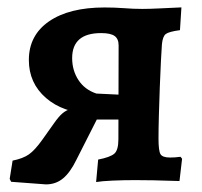

<svg xmlns="http://www.w3.org/2000/svg" viewBox="-20 -485 545 517"><path d="M103.7 11.5 10 4.5 6.1 -3.3 13.9 -52.5Q42.4 -58.2 58.1 -69.5Q73.9 -80.7 93.2 -107.7L125.3 -152.9Q138.2 -171.3 148.1 -179.7Q158 -188.1 170.4 -191.8Q182.7 -195.5 200.4 -199.1L226.6 -178.4Q149.9 -181.2 103.8 -221.2Q57.7 -261.2 57.7 -323.4Q57.7 -389.9 111.9 -427.4Q166.2 -464.9 261.6 -464.9Q288.9 -464.9 313.8 -463Q338.7 -461 363.3 -461Q382 -461 408.3 -462.3Q434.6 -463.6 468.5 -465.1L464.6 -403.8Q434.6 -399.8 426.3 -393.3Q418 -386.8 416 -365.7Q415 -353.2 413.4 -321.7Q411.9 -290.2 410.3 -250.6Q408.8 -211 407.8 -173.9Q406.8 -136.7 406.8 -111.8Q406.8 -79.1 412.1 -70Q417.4 -60.8 438.1 -60.8Q444.5 -60.8 451.5 -61.3Q458.5 -61.8 466.1 -62.8L470.3 -57.6L463.3 2.5Q425.1 1 393.7 0.5Q362.2 0 344.4 0Q312.8 0 283.3 1.3Q253.7 2.6 238.8 5.2L244.3 -55.3Q277 -61.7 287.9 -71.3Q298.8 -80.8 298.8 -110.2L299.4 -362.6Q299.4 -380.4 288.6 -388.1Q277.8 -395.9 252.2 -395.9Q174.3 -395.9 174.3 -328.5Q174.3 -295.4 191.2 -269.5Q208 -243.7 239.4 -233.1L322.4 -229.1V-163.2H240.7L185.6 -54.5Q169 -20.4 149.6 -4.5Q130.2 11.5 103.7 11.5Z"/></svg>

Font: Alegreya
Style: Regular
Weight: 400
Designer: Juan Pablo del Peral
Foundry: Huerta Tipografica
Version: Version 2.009